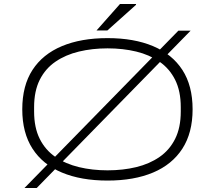

<svg xmlns="http://www.w3.org/2000/svg" viewBox="-20 -888 1071 957"><path d="M516 12Q384 12 288.5 -28Q193 -68 142 -147Q91 -226 91 -343Q91 -461 142 -539.5Q193 -618 288.5 -658Q384 -698 516 -698Q648 -698 743 -658Q838 -618 889 -539.5Q940 -461 940 -343Q940 -226 889 -147Q838 -68 743 -28Q648 12 516 12ZM516 -39Q593 -39 659 -55Q725 -71 775 -105.5Q825 -140 853 -196Q881 -252 881 -332V-354Q881 -434 853 -490Q825 -546 775 -580.5Q725 -615 659 -631Q593 -647 516 -647Q440 -647 373.5 -631Q307 -615 256.5 -580.5Q206 -546 178 -490Q150 -434 150 -354V-332Q150 -252 178 -196Q206 -140 256.5 -105.5Q307 -71 373.5 -55Q440 -39 516 -39ZM102 49 869 -735H930L163 49ZM461 -736 578 -868H658V-864L515 -736Z"/></svg>

Font: Archivo Expanded Thin
Style: Regular
Weight: 250
Width: 7
Designer: Hector Gatti
Foundry: Omnibus-Type
Version: Version 2.001